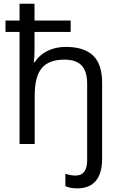

<svg xmlns="http://www.w3.org/2000/svg" viewBox="-20 -780 654 1040"><path d="M397.9 240.2Q359.4 240.2 334 228V161.1Q362.3 170.9 389.2 170.9Q452.1 170.9 452.1 87.9V-327.1Q452.1 -392.6 422.4 -424.8Q392.6 -457 329.1 -457Q244.6 -457 206.3 -411.1Q168 -365.2 168 -262.2V0H85.9V-606.9H9.8V-668.9H85.9V-759.8H167V-668.9H362.8V-606.9H167V-511.2Q167 -470.2 163.1 -442.9H168Q191.9 -481.4 236.1 -503.7Q280.3 -525.9 336.9 -525.9Q435.1 -525.9 484.1 -479.2Q533.2 -432.6 533.2 -330.1V81.1Q533.2 157.2 499.8 198.7Q466.3 240.2 397.9 240.2Z"/></svg>

Font: OpenSans
Style: Regular
Weight: 400
Foundry: Ascender Corporation
Version: Version 1.10